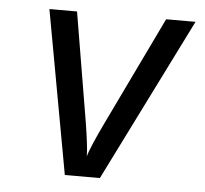

<svg xmlns="http://www.w3.org/2000/svg" viewBox="-44 -597 689 644"><g transform="rotate(5 300.0 -275.0)"><path d="M197 0H315L589 -550H490L312 -180C291 -136 271 -91 265 -69C265 -92 259 -136 252 -180L190 -550H97Z"/></g></svg>

Font: JetBrains Mono
Style: Italic
Weight: 400
Italic angle: -9°
Monospace: yes
Designer: Philipp Nurullin, Konstantin Bulenkov
Foundry: JetBrains
Version: Version 2.305